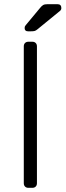

<svg xmlns="http://www.w3.org/2000/svg" viewBox="-20 -900 314 920"><path d="M116 0Q106 0 100 -6Q94 -12 94 -22V-678Q94 -688 100 -694Q106 -700 116 -700H135Q145 -700 151 -694Q157 -688 157 -678V-22Q157 -12 151 -6Q145 0 135 0ZM114 -750Q98 -750 98 -766Q98 -774 103 -779L172 -862Q180 -872 187 -876Q194 -880 209 -880H255Q274 -880 274 -861Q274 -854 269 -849L160 -760Q152 -753 145.5 -751.5Q139 -750 129 -750Z"/></svg>

Font: Rubik Light
Style: Regular
Weight: 300
Designer: Hubert and Fischer
Foundry: Hubert and Fischer
Version: Version 2.300;gftools[0.9.30]